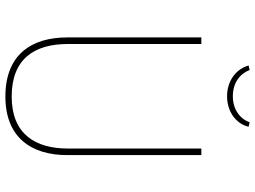

<svg xmlns="http://www.w3.org/2000/svg" viewBox="-140 -820 970 731"><g transform="rotate(90 345.5 -454.0)"><path d="M346 -833C409 -833 453 -872 462 -915L445 -919C432 -882 396 -855 346 -855C295 -855 260 -882 246 -919L229 -915C240 -872 283 -833 346 -833ZM570 -735H545V-227C545 -103 490 -13 347 -13C203 -13 147 -100 147 -227V-735H122V-224C122 -89 187 11 347 11C504 11 570 -89 570 -224Z"/></g></svg>

Font: Glow Sans SC Normal Thin
Style: Regular
Weight: 100
Designer: Ryoko NISHIZUKA (kana, bopomofo & ideographs); Paul D. Hunt (Latin, Greek & Cyrillic); Sandoll Communications, Soo-young
Version: Version 0.93